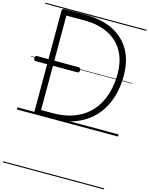

<svg xmlns="http://www.w3.org/2000/svg" viewBox="-204 -1133 1364 1755"><g transform="rotate(15 478.5 -255.0)"><path d="M187 0Q160 0 160 -19V-979Q160 -989 167 -993.5Q174 -998 188 -998H389Q496 -998 583 -969Q670 -940 733 -883.5Q796 -827 830 -743.5Q864 -660 864 -550Q864 -456 842.5 -372.5Q821 -289 778 -221Q735 -153 670.5 -103.5Q606 -54 520.5 -27Q435 0 327 0ZM215 -52H326Q422 -52 498.5 -76Q575 -100 632.5 -144Q690 -188 728 -250Q766 -312 785.5 -388Q805 -464 805 -550Q805 -651 774.5 -725Q744 -799 688 -848Q632 -897 556 -921.5Q480 -946 389 -946H215ZM52 -471Q41 -471 37 -477.5Q33 -484 33 -494Q33 -505 37 -512Q41 -519 52 -519H446Q457 -519 461 -512Q465 -505 465 -494Q465 -484 461 -477.5Q457 -471 446 -471ZM0 490H957V500H0ZM0 -20H957V0H0ZM0 -505H957V-500H0ZM0 -1010H957V-1000H0Z"/></g></svg>

Font: Playwrite NG Modern Guides
Style: Regular
Weight: 400
Designer: Veronika Burian, José Scaglione
Foundry: TypeTogether
Version: Version 1.003